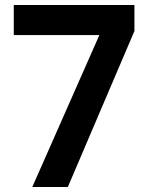

<svg xmlns="http://www.w3.org/2000/svg" viewBox="-20 -747 588 767"><path d="M517 -623 251 0H109L377 -607H35V-727H517Z"/></svg>

Font: MSTAGE SemiBold
Style: Regular
Weight: 600
Designer: Ninad Kale (Devanagari), Jonny Pinhorn (Latin)
Foundry: Indian Type Foundry
Version: 4.004